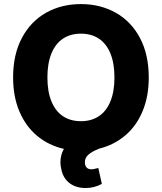

<svg xmlns="http://www.w3.org/2000/svg" viewBox="-20 -737 802 951"><path d="M471.7 -1Q436 13.2 418.2 28.8Q400.4 44.4 400.4 66.4Q400.4 83 408.7 92.3Q417 101.6 432.6 101.6Q441.4 101.6 454.8 98.1Q468.3 94.7 466.8 94.7L484.4 173.8Q447.3 194.3 404.3 194.3Q356.9 194.3 325.2 170.7Q293.5 147 284.2 103.5Q279.3 84 279.3 67.4Q279.3 30.8 296.4 0.5Q221.7 -16.6 165 -63.2Q108.4 -109.9 76.7 -183.6Q44.9 -257.3 44.9 -353.5Q44.9 -467.3 88.6 -549.3Q132.3 -631.3 208.5 -674.1Q284.7 -716.8 380.9 -716.8Q476.6 -716.8 553 -674.1Q629.4 -631.3 673.1 -549.3Q716.8 -467.3 716.8 -353.5Q716.8 -258.8 686 -185.5Q655.3 -112.3 599.9 -65.7Q544.4 -19 471.7 -1ZM380.9 -570.3Q329.1 -570.3 291.7 -545.4Q254.4 -520.5 234.6 -471.7Q214.8 -422.9 214.8 -353.5Q214.8 -284.2 234.6 -235.4Q254.4 -186.5 291.7 -161.6Q329.1 -136.7 380.9 -136.7Q432.6 -136.7 470 -161.6Q507.3 -186.5 527.1 -235.4Q546.9 -284.2 546.9 -353.5Q546.9 -422.9 527.1 -471.7Q507.3 -520.5 470 -545.4Q432.6 -570.3 380.9 -570.3Z"/></svg>

Font: Pretendard ExtraBold
Style: Regular
Weight: 800
Designer: Base glyphs from Inter by Rasmus Andersson; Hangeul glyphs from Noto Sans CJK(Source Han Sans) by Jang Soo-young and Kan
Foundry: Kil Hyung-jin
Version: Version 1.309